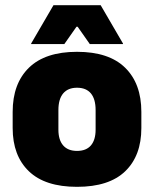

<svg xmlns="http://www.w3.org/2000/svg" viewBox="-20 -708 596 743"><path d="M278 15Q154.5 15 91.8 -45.2Q29 -105.5 29 -212.5V-275Q29 -384.5 92 -446Q155 -507.5 278 -507.5Q401.5 -507.5 464.2 -446Q527 -384.5 527 -275V-212.5Q527 -105.5 464.5 -45.2Q402 15 278 15ZM278 -124Q313.5 -124 331.8 -145.2Q350 -166.5 350 -206V-282Q350 -324.5 331.8 -346.5Q313.5 -368.5 278 -368.5Q243 -368.5 224.5 -346.5Q206 -324.5 206 -282V-206Q206 -166.5 224.5 -145.2Q243 -124 278 -124ZM187 -688H369.5L456 -539.5V-537.5H327.5L280.5 -604.5H276L229 -537.5H100.5V-539.5Z"/></svg>

Font: Anek Bangla Medium ExtraBold
Style: Regular
Weight: 800
Version: Version 1.003